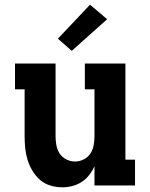

<svg xmlns="http://www.w3.org/2000/svg" viewBox="-20 -791 640 819"><path d="M246 8Q220 8 195 0.5Q170 -7 151 -23.5Q132 -40 118.5 -62.5Q105 -85 97.5 -109.5Q90 -134 87.5 -159Q85 -184 85 -210V-410H44V-520H217V-210Q217 -191 220.5 -171.5Q224 -152 234.5 -136Q245 -120 263 -111Q281 -102 300 -102Q319 -102 337 -111Q355 -120 365.5 -136Q376 -152 379.5 -171.5Q383 -191 383 -210V-410H342V-520H515V-110H556V0H383V-82Q374 -62 360.5 -44.5Q347 -27 328.5 -15Q310 -3 288.5 2.5Q267 8 246 8ZM286 -574 227 -626 364 -771 437 -709Z"/></svg>

Font: Iosevka Etoile Extrabold
Style: Regular
Weight: 800
Designer: Belleve Invis
Foundry: Belleve Invis
Version: Version 22.1.2; ttfautohint (v1.8.4)